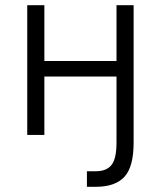

<svg xmlns="http://www.w3.org/2000/svg" viewBox="-20 -520 620 740"><path d="M315 140H349Q391 140 410 115.5Q429 91 429 30V-225H151V0H85V-500H151V-285H429V-500H495V30Q495 123 459.5 161.5Q424 200 349 200H315Z"/></svg>

Font: Retni Sans
Style: Regular
Weight: 400
Designer: Vitaly Kuzmin
Foundry: ParaType Ltd.
Version: Version 1.00;March 2, 2019;FontCreator 11.5.0.2425 64-bit; t